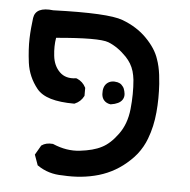

<svg xmlns="http://www.w3.org/2000/svg" viewBox="-43 -413 585 590"><g transform="rotate(5 250.0 -118.5)"><path d="M170.9 133.8Q127 133.8 93.3 110.4L91.8 109.4L91.3 107.4L81.5 80.1L80.6 77.6L82 75.2L96.7 49.8L97.2 48.8L98.1 47.9Q111.8 38.1 132.3 40H133.3L134.3 40.5Q176.8 58.6 217.3 53.7Q237.8 51.3 254.4 46.9Q271 42.5 284.2 35.6Q309.6 22.9 333 -9.3Q356.4 -41 361.3 -87.4Q366.2 -134.8 362.3 -177.7Q360.8 -191.4 357.2 -203.9Q353.5 -216.3 347.2 -226.8Q340.8 -237.3 332 -246.6Q305.2 -274.4 275.4 -286.1Q245.6 -297.4 114.3 -285.6Q109.9 -259.8 113.3 -230Q116.7 -199.2 135.7 -180.7Q154.3 -162.6 185.5 -167H187.5L189 -166.5Q207.5 -158.7 216.3 -141.1L216.8 -140.1V-138.7V-117.2V-115.7L216.3 -114.7Q207.5 -97.2 189 -89.4L187.5 -88.9H186.5Q143.6 -88.9 114.7 -97.4Q85.9 -106 71.3 -124Q43.5 -158.7 37.6 -201.7Q32.2 -243.7 33.2 -276.9Q33.7 -293.5 35.2 -309.3Q36.6 -325.2 38.6 -340.3Q43.9 -375.5 98.1 -369.1Q267.6 -375 312.5 -357.9Q335 -349.6 354 -337.6Q373 -325.7 388.2 -310.1Q418.5 -279.3 428.7 -247.6Q432.6 -236.8 435.3 -224.9Q438 -212.9 439.7 -199.7Q441.4 -186.5 442.4 -171.9Q443.8 -149.9 443.6 -127.9Q443.4 -106 441.4 -84.5Q437.5 -40.5 422.9 -2Q418 11.2 411.1 23.4Q404.3 35.6 395.3 47.1Q386.2 58.6 375 68.8Q335 106.9 282.2 122.6Q230.5 137.7 170.9 133.8ZM297.9 -96.7Q286.1 -98.6 279.1 -106Q272 -113.3 271 -125.5Q269.5 -148.9 282 -159.7Q294.4 -170.4 314.5 -166Q317.9 -165 321 -163.6Q324.2 -162.1 326.7 -159.7Q329.1 -157.2 331.3 -154.5Q333.5 -151.9 335 -148.2Q336.4 -144.5 337.4 -140.6Q338.4 -136.7 338.9 -132.3Q339.8 -122.6 335.2 -115Q330.6 -107.4 321.5 -103Q312.5 -98.6 299.8 -96.7H298.8Z"/></g></svg>

Font: NaikaiFont
Style: SemiBold
Weight: 600
Version: Version 1.89